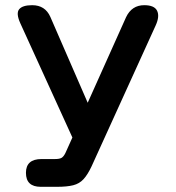

<svg xmlns="http://www.w3.org/2000/svg" viewBox="-20 -720 679 740"><path d="M137 0Q80 0 80 -54Q80 -107 140 -107H192Q209 -107 217 -111.5Q225 -116 232 -130L259 -190L58 -631Q41 -669 54 -684.5Q67 -700 104 -700Q154 -700 174 -655L318 -324L466 -654Q488 -700 536 -700Q575 -700 585.5 -678.5Q596 -657 580 -622L333 -79Q318 -47 302 -29.5Q286 -12 262 -6Q238 0 200 0Z"/></svg>

Font: Zen Maru Gothic
Style: Bold
Weight: 700
Designer: Yoshimichi Ohira
Foundry: Positype
Version: Version 1.001